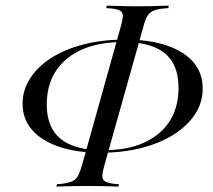

<svg xmlns="http://www.w3.org/2000/svg" viewBox="-20 -635 775 698"><path d="M346.8 -79.8Q258.1 -79.8 194.4 -101.6Q130.6 -123.4 96.4 -162.9Q62.1 -202.4 62.1 -258.1Q62.1 -308.1 89.9 -350.8Q117.7 -393.5 167.3 -425Q216.9 -456.5 285.1 -473.8Q353.2 -491.1 433.9 -491.1Q522.6 -491.1 585.9 -469.8Q649.2 -448.4 683.1 -408.9Q716.9 -369.4 716.9 -312.9Q716.9 -262.1 689.1 -219.8Q661.3 -177.4 611.7 -146Q562.1 -114.5 494.8 -97.2Q427.4 -79.8 346.8 -79.8ZM354.8 -88.7Q483.9 -88.7 556.5 -149.2Q629 -209.7 629 -316.1Q629 -400.8 579 -441.5Q529 -482.3 427.4 -482.3Q297.6 -482.3 223.8 -421.8Q150 -361.3 150 -254.8Q150 -171 200.8 -129.8Q251.6 -88.7 354.8 -88.7ZM296.8 41.1Q273.4 41.1 252 41.5Q230.6 41.9 213.7 42.3Q196.8 42.7 184.7 43.5L187.1 34.7L205.6 33.1Q229.8 29.8 243.1 23.8Q256.5 17.7 263.7 4Q271 -9.7 278.2 -34.7L418.5 -536.3Q425.8 -562.1 426.6 -575.4Q427.4 -588.7 418.1 -595.2Q408.9 -601.6 386.3 -604L366.1 -605.6L368.5 -614.5Q380.6 -614.5 398 -613.7Q415.3 -612.9 436.7 -612.5Q458.1 -612.1 482.3 -612.1H480.6H481.5Q505.6 -612.1 526.6 -612.5Q547.6 -612.9 564.9 -613.7Q582.3 -614.5 593.5 -614.5L591.9 -605.6L573.4 -604Q549.2 -601.6 535.9 -595.2Q522.6 -588.7 514.9 -575.4Q507.3 -562.1 500.8 -536.3L359.7 -34.7Q352.4 -9.7 352 4Q351.6 17.7 360.9 23.8Q370.2 29.8 392.7 33.1L412.1 34.7L410.5 43.5Q398.4 42.7 381 42.3Q363.7 41.9 342.7 41.5Q321.8 41.1 296.8 41.1H297.6Z"/></svg>

Font: Playfair 144pt SemiCondensed
Style: Italic
Weight: 400
Width: 4
Italic angle: -15.6°
Designer: Claus Eggers Sørensen
Foundry: Claus Eggers Sørensen
Version: Version 2.203